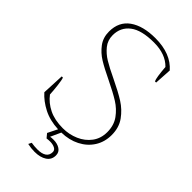

<svg xmlns="http://www.w3.org/2000/svg" viewBox="-273 -780 1037 1037"><g transform="rotate(45 245.0 -262.0)"><path d="M253 10 226 69Q234 67 251 67Q280 67 300 80Q320 93 320 118Q320 151 293.5 168.5Q267 186 224 186Q197 186 170 180L179 162Q202 166 227 166Q259 166 277 154Q295 142 295 117Q295 102 280 94.5Q265 87 244 87Q233 87 219 89L200 66L228 10Q163 7 114.5 -18Q66 -43 34 -79L40 -206H49Q54 -194 58.5 -155.5Q63 -117 64 -92Q92 -55 136 -33.5Q180 -12 242 -12Q290 -12 332.5 -30.5Q375 -49 401 -84Q427 -119 427 -167Q427 -219 400.5 -255.5Q374 -292 335.5 -316Q297 -340 233 -371Q172 -400 135.5 -422.5Q99 -445 74 -478.5Q49 -512 49 -558Q49 -633 103.5 -671.5Q158 -710 252 -710Q370 -710 430 -641L424 -543H415Q406 -561 400 -638Q352 -688 263 -688Q168 -688 122.5 -653Q77 -618 77 -558Q77 -519 100 -490.5Q123 -462 156 -442Q189 -422 248 -394Q315 -362 356 -336Q397 -310 426 -270Q455 -230 455 -173Q455 -120 429 -79Q403 -38 357 -14.5Q311 9 253 10Z"/></g></svg>

Font: Trirong Thin
Style: Regular
Weight: 250
Designer: Katatrad Team
Foundry: CadsonDemak
Version: Version 1.001